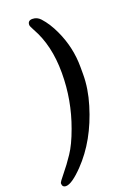

<svg xmlns="http://www.w3.org/2000/svg" viewBox="-181 -799 724 1043"><g transform="rotate(-20 181.5 -277.0)"><path d="M11.7 181.2Q-10.3 181.2 -10.3 157.7Q-10.3 150.9 21.5 112.5Q53.2 74.2 84.5 27.3Q116.2 -19.5 145.5 -100.6Q199.7 -248 199.7 -403.8Q199.7 -405.3 199.7 -406.7Q199.7 -564 136.7 -675.8Q122.1 -702.1 122.1 -709.5Q122.1 -734.9 149.2 -734.9Q176.3 -734.9 195.3 -713.9Q231 -674.8 257.8 -616.2Q305.7 -512.7 305.7 -399.9V-357.9Q305.7 -274.9 278.3 -185.1Q223.6 -3.4 111.3 112.8Q44.9 181.2 11.7 181.2Z"/></g></svg>

Font: Averia Serif Libre
Style: Bold Italic
Weight: 700
Italic angle: -6.90001°
Version: Version 1.002